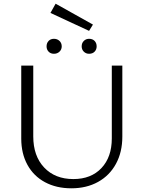

<svg xmlns="http://www.w3.org/2000/svg" viewBox="-20 -1013 775 1039"><path d="M253 -943 281 -993 483 -880 462 -846ZM232 -762Q232 -780 243 -791.5Q254 -803 272 -803Q290 -803 302 -791.5Q314 -780 314 -762Q314 -745 302 -733.5Q290 -722 272 -722Q254 -722 243 -733.5Q232 -745 232 -762ZM422 -762Q422 -780 433.5 -791.5Q445 -803 462 -803Q481 -803 492 -791.5Q503 -780 503 -762Q503 -745 492 -733.5Q481 -722 462 -722Q445 -722 433.5 -733.5Q422 -745 422 -762ZM95 -263V-658H160V-275Q160 -169 219 -106.5Q278 -44 377 -44Q473 -44 529 -103.5Q585 -163 585 -264V-658H642V-274Q642 -190 607.5 -126.5Q573 -63 510.5 -28.5Q448 6 366 6Q285 6 223.5 -27Q162 -60 128.5 -121Q95 -182 95 -263Z"/></svg>

Font: Ysabeau Infant Semilight
Style: Regular
Weight: 300
Designer: Christian Thalmann (Catharsis Fonts)
Version: Version 0.003